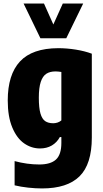

<svg xmlns="http://www.w3.org/2000/svg" viewBox="-20 -828 579 1078"><path d="M62 212.5V76.5Q132.5 95.5 200.5 95.5Q264 95.5 294.2 67.8Q324.5 40 324.5 -25.5V-58.5H316Q299.5 -28 271 -11.2Q242.5 5.5 204.5 5.5Q156.5 5.5 115.5 -23Q74.5 -51.5 49 -112.2Q23.5 -173 23.5 -264Q23.5 -409 92.2 -483Q161 -557 307 -557.5Q355 -557.5 405.2 -549.5Q455.5 -541.5 495.5 -526.5V-55.5Q495.5 94 426.5 162Q357.5 230 216 230Q179.5 230 138 225.5Q96.5 221 62 212.5ZM324.5 -152V-424Q304.5 -427 291.5 -427Q260.5 -427 240 -413.8Q219.5 -400.5 208.8 -368Q198 -335.5 198 -279.5Q198 -222.5 207 -191.2Q216 -160 233.5 -148Q251 -136 279 -136Q291.5 -136 303.8 -140.2Q316 -144.5 324.5 -152ZM332.5 -808H447L352 -613H207L112.5 -808H227L279.5 -690.5Z"/></svg>

Font: Encode Sans Condensed ExtraBold
Style: Regular
Weight: 800
Width: 3
Designer: Multiple Designers
Foundry: Impallari Type
Version: Version 2.000